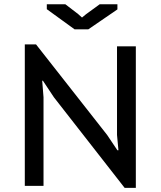

<svg xmlns="http://www.w3.org/2000/svg" viewBox="-20 -882 762 911"><path d="M97.7 0ZM235.8 -420.4 183.6 -499H180.2L186.5 -420.4V0H97.7V-671.4H150.9L488.3 -241.7L537.1 -168.9H542L535.2 -241.7V-662.1H624.5V9.3H571.3ZM398.9 -742.7H334L202.1 -838.4V-861.8H290L350.6 -815.4L369.1 -798.8L388.2 -814.5L453.1 -861.8H537.1V-837.4Z"/></svg>

Font: PT Astra Sans
Style: Regular
Weight: 400
Designer: A.Korolkova, I. Chaeva
Foundry: ParaType Ltd
Version: Version 1.001; ttfautohint (v1.6)